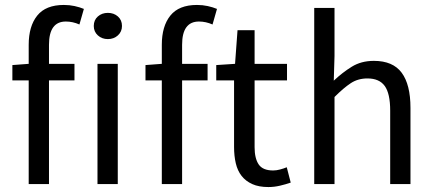

<svg xmlns="http://www.w3.org/2000/svg" viewBox="-20 -744 1752 776"><path d="M301 -645Q274 -657 246 -657Q178 -657 178 -563V-486H281V-419H178V0H96V-419H30V-481L96 -486V-563Q96 -638 130.5 -681Q165 -724 238 -724Q261 -724 281.5 -719.5Q302 -715 319 -708Z M416 -586Q392 -586 375.5 -601Q359 -616 359 -639Q359 -663 375.5 -677.5Q392 -692 416 -692Q440 -692 456.5 -677.5Q473 -663 473 -639Q473 -616 456.5 -601Q440 -586 416 -586ZM374 -486H456V0H374Z M839 -645Q812 -657 784 -657Q716 -657 716 -563V-486H819V-419H716V0H634V-419H568V-481L634 -486V-563Q634 -638 668.5 -681Q703 -724 776 -724Q799 -724 819.5 -719.5Q840 -715 857 -708Z M926 -419H854V-481L930 -486L940 -622H1009V-486H1140V-419H1009V-149Q1009 -104 1025.5 -79.5Q1042 -55 1084 -55Q1097 -55 1112 -59Q1127 -63 1139 -68L1155 -6Q1135 1 1111.5 6.5Q1088 12 1065 12Q1026 12 999.5 0Q973 -12 956.5 -33Q940 -54 933 -84Q926 -114 926 -150Z M1250 -712H1332V-518L1329 -418Q1364 -451 1402 -474.5Q1440 -498 1491 -498Q1568 -498 1603.5 -450Q1639 -402 1639 -308V0H1557V-297Q1557 -366 1535 -396.5Q1513 -427 1465 -427Q1427 -427 1398 -408Q1369 -389 1332 -352V0H1250Z"/></svg>

Font: Myanmar Sanpya
Style: Regular
Weight: 400
Designer: Danh Hong
Foundry: Google Inc.
Version: Version 2.00 November 22, 2015